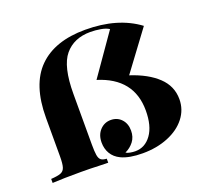

<svg xmlns="http://www.w3.org/2000/svg" viewBox="-112 -753 956 899"><g transform="rotate(-20 365.5 -304.0)"><path d="M662 -545 518 -351Q604 -323 652.5 -277Q701 -231 701 -166Q701 -114 669 -73Q637 -32 580.5 -9Q524 14 454 14Q387 14 347 -5Q318 -19 303.5 -43.5Q289 -68 289 -99Q289 -137 311 -160.5Q333 -184 365 -184Q397 -184 417.5 -162Q438 -140 438 -105Q438 -73 421 -51Q404 -29 378 -17Q385 -12 398.5 -9.5Q412 -7 424 -7Q473 -7 504 -50Q535 -93 535 -170Q535 -331 367 -383L508 -585Q493 -595 467 -599.5Q441 -604 416 -604Q334 -604 288.5 -549.5Q243 -495 243 -358V-106Q243 -71 246 -53Q249 -35 258 -28Q267 -21 286 -20V0L243 -1Q199 -3 152 -3Q60 -3 9 0V-20Q42 -22 57.5 -28Q73 -34 78.5 -51Q84 -68 84 -106V-297Q84 -462 164.5 -542Q245 -622 397 -622Q559 -622 662 -545Z"/></g></svg>

Font: Playfair Display SC
Style: Bold
Weight: 700
Designer: Claus Eggers Sørensen
Foundry: Claus Eggers Sørensen
Version: Version 1.200; ttfautohint (v1.6)